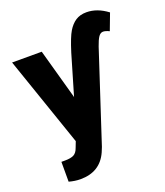

<svg xmlns="http://www.w3.org/2000/svg" viewBox="-157 -754 918 1070"><g transform="rotate(-20 302.0 -218.5)"><path d="M255.9 -232.9 256.3 -228 326.7 -467.3Q353 -551.3 372.6 -583.5Q392.1 -615.7 418.2 -632.8Q444.3 -649.9 482.4 -649.9Q545.9 -649.9 606.4 -604L569.3 -505.9Q546.9 -516.6 532.7 -516.6Q517.1 -516.6 505.6 -499.8Q494.1 -482.9 481.9 -447.3L307.6 84.5L295.9 113.3Q251 213.4 134.8 213.4Q102.5 213.4 66.9 203.6V85.9H88.4Q123 85.9 140.9 76.4Q158.7 66.9 168 40L181.6 4.9L-2 -528.3H173.8Z"/></g></svg>

Font: Roboto Black
Style: Regular
Weight: 900
Designer: Google
Version: Version 2.134; 2016